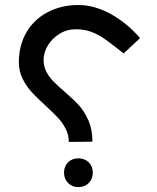

<svg xmlns="http://www.w3.org/2000/svg" viewBox="-20 -580 640 784"><path d="M165 -149.5Q129.5 -182 108 -205.5Q86.5 -229 71.8 -259.5Q57 -290 57 -326Q57 -395 88 -448Q119 -501 174.5 -530.2Q230 -559.5 300.5 -559.5Q364.5 -559.5 430.5 -523.8Q496.5 -488 552 -424.5L485 -362L454 -386Q421 -412 399.2 -426.5Q377.5 -441 350.2 -450.8Q323 -460.5 290.5 -460.5Q253 -460.5 222.8 -441.8Q192.5 -423 175.2 -394Q158 -365 158 -336Q158 -309.5 169 -287.8Q180 -266 196.8 -249Q213.5 -232 242.5 -206.5Q279.5 -175 302.2 -150Q325 -125 341.2 -87.8Q357.5 -50.5 357.5 -1.5L261 -0.5Q261 -29 248.2 -54Q235.5 -79 216.5 -99.2Q197.5 -119.5 165 -149.5ZM241.5 125Q241.5 99.5 257.8 83Q274 66.5 300 66.5Q326 66.5 342.5 83Q359 99.5 359 125Q359 150.5 342.5 167.2Q326 184 300 184Q274.5 184 258 167.2Q241.5 150.5 241.5 125Z"/></svg>

Font: JuliaMono SemiBold
Style: Regular
Weight: 600
Monospace: yes
Designer: cormullion
Foundry: corm
Version: Version 0.055; ttfautohint (v1.8.4)